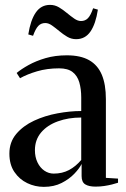

<svg xmlns="http://www.w3.org/2000/svg" viewBox="-20 -738 503 767"><path d="M155 8.5Q120 8.5 88.8 -6.5Q57.5 -21.5 37.5 -51Q17.5 -80.5 17.5 -124.5Q17.5 -170.5 45 -203Q72.5 -235.5 116 -255.8Q159.5 -276 209.5 -285.2Q259.5 -294.5 304.5 -294.5V-348.5Q304.5 -382.5 296.8 -409Q289 -435.5 270 -450.2Q251 -465 216 -465Q168 -465 128.2 -453.2Q88.5 -441.5 60 -425.5L46.5 -446.5Q65 -462 94.2 -478.2Q123.5 -494.5 162 -505.8Q200.5 -517 247 -517Q302 -517 336.2 -497.5Q370.5 -478 386.8 -439.2Q403 -400.5 403 -342V-27.5L451.5 -24.5V-8Q441 -4.5 427 -1Q413 2.5 396.5 5Q380 7.5 361.5 7.5Q335 7.5 320.5 -1.5Q306 -10.5 306 -34.5V-83Q297.5 -65.5 277 -44Q256.5 -22.5 226 -7Q195.5 8.5 155 8.5ZM194.5 -44.5Q229 -44.5 255.8 -58.8Q282.5 -73 304.5 -99V-268.5Q253 -268.5 211 -253.2Q169 -238 144.2 -208.8Q119.5 -179.5 119.5 -138Q119.5 -110.5 129.8 -89.2Q140 -68 157.2 -56.2Q174.5 -44.5 194.5 -44.5ZM93 -600.5Q102 -657.5 123 -688Q144 -718.5 180 -718.5Q199 -718.5 215.5 -708.8Q232 -699 247.2 -686.2Q262.5 -673.5 276.5 -663.8Q290.5 -654 303.5 -654Q320.5 -654 331.5 -665.5Q342.5 -677 352 -705L371 -699.5Q362.5 -643 341.5 -612.2Q320.5 -581.5 284 -581.5Q265 -581.5 248.5 -591.2Q232 -601 216.8 -613.8Q201.5 -626.5 187.8 -636.2Q174 -646 161 -646Q144 -646 133 -634.5Q122 -623 112 -595Z"/></svg>

Font: Merriweather 144pt
Style: Regular
Weight: 400
Version: Version 2.100